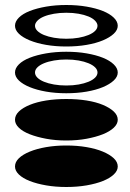

<svg xmlns="http://www.w3.org/2000/svg" viewBox="-20 -751 520 768"><path d="M40 -85Q40 -103 55.5 -118Q71 -133 99 -144.5Q127 -156 164.5 -162.5Q202 -169 245 -169Q289 -169 326.5 -162.5Q364 -156 391.5 -144.5Q419 -133 435 -118Q451 -103 451 -85Q451 -68 435 -53Q419 -38 391.5 -27Q364 -16 326.5 -9.5Q289 -3 245 -3Q202 -3 164.5 -9.5Q127 -16 99 -27Q71 -38 55.5 -53Q40 -68 40 -85ZM40 -272Q40 -290 55.5 -305Q71 -320 99 -331.5Q127 -343 164.5 -349Q202 -355 245 -355Q289 -355 326.5 -349Q364 -343 391.5 -331.5Q419 -320 435 -305Q451 -290 451 -272Q451 -255 435 -240Q419 -225 391.5 -214Q364 -203 326.5 -196Q289 -189 245 -189Q202 -189 164.5 -196Q127 -203 99 -214Q71 -225 55.5 -240Q40 -255 40 -272ZM40 -461Q40 -478 55.5 -493.5Q71 -509 99 -520Q127 -531 164.5 -537.5Q202 -544 245 -544Q289 -544 326.5 -537.5Q364 -531 391.5 -520Q419 -509 435 -493.5Q451 -478 451 -461Q451 -444 435 -429Q419 -414 391.5 -402.5Q364 -391 326.5 -384.5Q289 -378 245 -378Q202 -378 164.5 -384.5Q127 -391 99 -402.5Q71 -414 55.5 -429Q40 -444 40 -461ZM120 -461Q120 -450 129.5 -440.5Q139 -431 156 -424Q173 -417 196 -413Q219 -409 245 -409Q272 -409 294.5 -413Q317 -417 334 -424Q351 -431 360.5 -440.5Q370 -450 370 -461Q370 -472 360.5 -481.5Q351 -491 334 -498Q317 -505 294.5 -509Q272 -513 245 -513Q219 -513 196 -509Q173 -505 156 -498Q139 -491 129.5 -481.5Q120 -472 120 -461ZM40 -648Q40 -665 55.5 -680.5Q71 -696 99 -707Q127 -718 164.5 -724.5Q202 -731 245 -731Q289 -731 326.5 -724.5Q364 -718 391.5 -707Q419 -696 435 -680.5Q451 -665 451 -648Q451 -631 435 -616Q419 -601 391.5 -589.5Q364 -578 326.5 -571.5Q289 -565 245 -565Q202 -565 164.5 -571.5Q127 -578 99 -589.5Q71 -601 55.5 -616Q40 -631 40 -648ZM120 -648Q120 -637 129.5 -627.5Q139 -618 156 -611Q173 -604 196 -600Q219 -596 245 -596Q272 -596 294.5 -600Q317 -604 334 -611Q351 -618 360.5 -627.5Q370 -637 370 -648Q370 -658 360.5 -668Q351 -678 334 -685Q317 -692 294.5 -696Q272 -700 245 -700Q219 -700 196 -696Q173 -692 156 -685Q139 -678 129.5 -668Q120 -658 120 -648Z"/></svg>

Font: binaryvertical115
Style: Book
Weight: 400
Designer: Jelle Bosma - Monotype Design Team
Foundry: Monotype Imaging Inc.
Version: Version 2.003